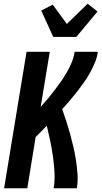

<svg xmlns="http://www.w3.org/2000/svg" viewBox="-20 -1014 547 1034"><path d="M2 0 123 -735H248L199 -438Q219 -460 238 -483Q257 -506 275 -529.5Q293 -553 310 -577.5Q327 -602 341.5 -627.5Q356 -653 367 -680Q378 -707 382 -735H507Q503 -706 491.5 -678Q480 -650 465.5 -623.5Q451 -597 433 -571.5Q415 -546 396 -521.5Q377 -497 356.5 -473Q336 -449 315 -426Q327 -393 338 -358.5Q349 -324 358.5 -289.5Q368 -255 376 -220Q384 -185 389.5 -148.5Q395 -112 397.5 -75Q400 -38 394 0H269Q276 -44 273.5 -87Q271 -130 265 -172Q259 -214 250.5 -255Q242 -296 232 -337L231 -336Q217 -321 202 -306Q187 -291 172 -276L127 0ZM267 -815 202 -957 264 -989 340 -885 452 -994 505 -952 391 -815Z"/></svg>

Font: Iosevka Term Curly Extrabold
Style: Italic
Weight: 800
Italic angle: -9°
Designer: Belleve Invis
Foundry: Belleve Invis
Version: Version 32.3.0